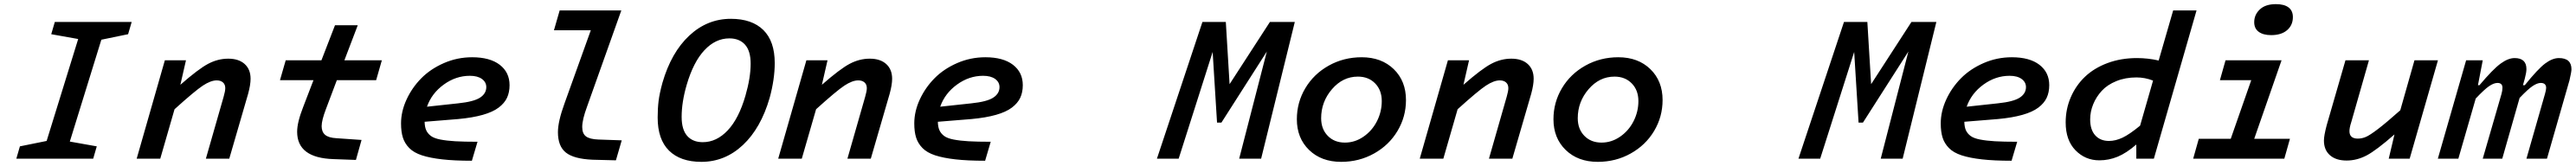

<svg xmlns="http://www.w3.org/2000/svg" viewBox="-20 -760 12321 795"><path d="M75.2 -59.1 203.1 -85 354 -573.2 225.1 -596.2 242.2 -654.8H609.9L592.8 -596.2L464.8 -569.8L314 -82L442.9 -59.1L425.8 0H58.1Z M869.6 -471.2 842.8 -354Q929.7 -430.2 976.1 -454.6Q1022.5 -479 1071.8 -479Q1122.1 -479 1150.4 -453.4Q1178.7 -427.7 1178.7 -382.8Q1178.7 -354 1167 -311L1076.7 0H964.8L1049.8 -296.9Q1057.6 -323.7 1057.6 -337.9Q1057.6 -355.5 1046.6 -365.2Q1035.6 -375 1016.6 -375Q988.3 -375 950.2 -349.9Q912.1 -324.7 814.9 -236.8L746.6 0H633.8L768.6 -471.2Z M1539.6 -238.8Q1518.6 -184.1 1518.6 -155.8Q1518.6 -128.4 1535.2 -114.3Q1551.8 -100.1 1589.4 -98.1L1709.5 -89.8L1682.6 5.9L1575.7 2Q1401.4 -3.4 1401.4 -128.9Q1401.4 -173.8 1429.7 -246.1L1479.5 -376H1319.3L1346.7 -471.2H1517.6L1582.5 -639.2H1691.4L1627.4 -471.2H1806.6L1779.3 -376H1591.3Z M2264.2 -81.1 2237.3 9.8Q2153.8 9.8 2095.5 3.2Q2037.1 -3.4 1998.3 -16.1Q1959.5 -28.8 1937.7 -51Q1916 -73.2 1907.2 -101.1Q1898.4 -128.9 1898.4 -168.9Q1898.4 -226.1 1924.6 -283Q1950.7 -339.8 1994.9 -384.8Q2039.1 -429.7 2103.3 -457.8Q2167.5 -485.8 2238.3 -485.8Q2323.7 -485.8 2370.6 -449.7Q2417.5 -413.6 2417.5 -352.1Q2417.5 -317.9 2405.3 -291.7Q2393.1 -265.6 2365.2 -244.6Q2337.4 -223.6 2289.3 -210Q2241.2 -196.3 2172.4 -189.9L2011.2 -176.8Q2011.7 -151.9 2018.8 -136.2Q2025.9 -120.6 2041 -109.1Q2056.2 -97.7 2086.4 -91.8Q2116.7 -85.9 2158 -83.5Q2199.2 -81.1 2264.2 -81.1ZM2227.5 -397Q2160.6 -397 2102.8 -355Q2044.9 -313 2022.5 -249L2171.4 -265.1Q2246.6 -272.9 2276.4 -292.5Q2306.2 -312 2306.2 -342.8Q2306.2 -366.7 2285.4 -381.8Q2264.6 -397 2227.5 -397Z M2680.2 -264.2 2806.2 -615.2H2629.9L2657.2 -710H2952.1L2788.1 -249Q2765.1 -187 2765.1 -151.9Q2765.1 -120.1 2783.2 -106.7Q2801.3 -93.3 2842.3 -91.8L2954.1 -87.9L2926.3 7.8L2814 4.9Q2725.1 1 2687 -29.3Q2648.9 -59.6 2648.9 -127Q2648.9 -178.2 2680.2 -264.2Z M3476.1 -669.9Q3577.1 -669.9 3631.6 -616.2Q3686 -562.5 3686 -458Q3686 -380.4 3661.6 -291Q3619.6 -146 3533.7 -65.4Q3447.8 15.1 3335 15.1Q3234.9 15.1 3180.4 -38.6Q3126 -92.3 3126 -196.8Q3126 -240.2 3130.4 -276.4Q3134.8 -312.5 3148.9 -363.8Q3190.9 -508.8 3277.1 -589.4Q3363.3 -669.9 3476.1 -669.9ZM3341.8 -79.1Q3407.7 -79.1 3460.9 -135.5Q3514.2 -191.9 3545.9 -301.8Q3570.8 -387.7 3570.8 -455.1Q3570.8 -516.1 3543.9 -546.1Q3517.1 -576.2 3468.8 -576.2Q3402.8 -576.2 3349.9 -519.8Q3296.9 -463.4 3264.6 -353Q3240.7 -270.5 3240.7 -200.2Q3240.7 -139.2 3267.3 -109.1Q3293.9 -79.1 3341.8 -79.1Z M3938.5 -471.2 3911.6 -354Q3998.5 -430.2 4044.9 -454.6Q4091.3 -479 4140.6 -479Q4190.9 -479 4219.2 -453.4Q4247.6 -427.7 4247.6 -382.8Q4247.6 -354 4235.8 -311L4145.5 0H4033.7L4118.7 -296.9Q4126.5 -323.7 4126.5 -337.9Q4126.5 -355.5 4115.5 -365.2Q4104.5 -375 4085.4 -375Q4057.1 -375 4019 -349.9Q3981 -324.7 3883.8 -236.8L3815.4 0H3702.6L3837.4 -471.2Z M4719.2 -81.1 4692.4 9.8Q4608.9 9.8 4550.5 3.2Q4492.2 -3.4 4453.4 -16.1Q4414.6 -28.8 4392.8 -51Q4371.1 -73.2 4362.3 -101.1Q4353.5 -128.9 4353.5 -168.9Q4353.5 -226.1 4379.6 -283Q4405.8 -339.8 4450 -384.8Q4494.1 -429.7 4558.3 -457.8Q4622.6 -485.8 4693.4 -485.8Q4778.8 -485.8 4825.7 -449.7Q4872.6 -413.6 4872.6 -352.1Q4872.6 -317.9 4860.4 -291.7Q4848.1 -265.6 4820.3 -244.6Q4792.5 -223.6 4744.4 -210Q4696.3 -196.3 4627.4 -189.9L4466.3 -176.8Q4466.8 -151.9 4473.9 -136.2Q4481 -120.6 4496.1 -109.1Q4511.2 -97.7 4541.5 -91.8Q4571.8 -85.9 4613 -83.5Q4654.3 -81.1 4719.2 -81.1ZM4682.6 -397Q4615.7 -397 4557.9 -355Q4500 -313 4477.5 -249L4626.5 -265.1Q4701.7 -272.9 4731.4 -292.5Q4761.2 -312 4761.2 -342.8Q4761.2 -366.7 4740.5 -381.8Q4719.7 -397 4682.6 -397Z M6173.8 -654.8 6012.7 0H5907.7L6040 -513.2L5822.8 -172.9H5801.8L5780.8 -511.2L5618.2 0H5514.2L5731.9 -654.8H5843.8L5861.8 -356.9L6054.7 -654.8Z M6493.7 -485.8Q6588.4 -485.8 6647 -429Q6705.6 -372.1 6705.6 -280.8Q6705.6 -200.7 6665 -132.8Q6624.5 -64.9 6553 -24.9Q6481.4 15.1 6395.5 15.1Q6300.8 15.1 6242.2 -41.7Q6183.6 -98.6 6183.6 -189Q6183.6 -269.5 6224.1 -337.6Q6264.6 -405.8 6336.2 -445.8Q6407.7 -485.8 6493.7 -485.8ZM6413.6 -77.1Q6461.4 -77.1 6502.4 -105.5Q6543.5 -133.8 6566.7 -179.4Q6589.8 -225.1 6589.8 -275.9Q6589.8 -328.1 6558.1 -360.6Q6526.4 -393.1 6475.6 -393.1Q6403.3 -393.1 6351.6 -332.8Q6299.8 -272.5 6299.8 -193.8Q6299.8 -142.1 6331.3 -109.6Q6362.8 -77.1 6413.6 -77.1Z M7007.3 -471.2 6980.5 -354Q7067.4 -430.2 7113.8 -454.6Q7160.2 -479 7209.5 -479Q7259.8 -479 7288.1 -453.4Q7316.4 -427.7 7316.4 -382.8Q7316.4 -354 7304.7 -311L7214.4 0H7102.5L7187.5 -296.9Q7195.3 -323.7 7195.3 -337.9Q7195.3 -355.5 7184.3 -365.2Q7173.3 -375 7154.3 -375Q7126 -375 7087.9 -349.9Q7049.8 -324.7 6952.6 -236.8L6884.3 0H6771.5L6906.2 -471.2Z M7721.2 -485.8Q7815.9 -485.8 7874.5 -429Q7933.1 -372.1 7933.1 -280.8Q7933.1 -200.7 7892.6 -132.8Q7852.1 -64.9 7780.5 -24.9Q7709 15.1 7623 15.1Q7528.3 15.1 7469.7 -41.7Q7411.1 -98.6 7411.1 -189Q7411.1 -269.5 7451.7 -337.6Q7492.2 -405.8 7563.7 -445.8Q7635.3 -485.8 7721.2 -485.8ZM7641.1 -77.1Q7689 -77.1 7730 -105.5Q7771 -133.8 7794.2 -179.4Q7817.4 -225.1 7817.4 -275.9Q7817.4 -328.1 7785.6 -360.6Q7753.9 -393.1 7703.1 -393.1Q7630.9 -393.1 7579.1 -332.8Q7527.3 -272.5 7527.3 -193.8Q7527.3 -142.1 7558.8 -109.6Q7590.3 -77.1 7641.1 -77.1Z M9242.7 -654.8 9081.5 0H8976.6L9108.9 -513.2L8891.6 -172.9H8870.6L8849.6 -511.2L8687 0H8583L8800.8 -654.8H8912.6L8930.7 -356.9L9123.5 -654.8Z M9629.4 -81.1 9602.5 9.8Q9519 9.8 9460.7 3.2Q9402.3 -3.4 9363.5 -16.1Q9324.7 -28.8 9303 -51Q9281.2 -73.2 9272.5 -101.1Q9263.7 -128.9 9263.7 -168.9Q9263.7 -226.1 9289.8 -283Q9315.9 -339.8 9360.1 -384.8Q9404.3 -429.7 9468.5 -457.8Q9532.7 -485.8 9603.5 -485.8Q9689 -485.8 9735.8 -449.7Q9782.7 -413.6 9782.7 -352.1Q9782.7 -317.9 9770.5 -291.7Q9758.3 -265.6 9730.5 -244.6Q9702.6 -223.6 9654.5 -210Q9606.4 -196.3 9537.6 -189.9L9376.5 -176.8Q9377 -151.9 9384 -136.2Q9391.1 -120.6 9406.2 -109.1Q9421.4 -97.7 9451.7 -91.8Q9481.9 -85.9 9523.2 -83.5Q9564.5 -81.1 9629.4 -81.1ZM9592.8 -397Q9525.9 -397 9468 -355Q9410.2 -313 9387.7 -249L9536.6 -265.1Q9611.8 -272.9 9641.6 -292.5Q9671.4 -312 9671.4 -342.8Q9671.4 -366.7 9650.6 -381.8Q9629.9 -397 9592.8 -397Z M10199.2 0V-67.9Q10151.9 -26.9 10109.9 -9.5Q10067.9 7.8 10022.5 7.8Q9955.1 7.8 9908.2 -40.3Q9861.3 -88.4 9861.3 -173.8Q9861.3 -237.3 9885.5 -293.7Q9909.7 -350.1 9953.1 -391.8Q9996.6 -433.6 10061 -457.8Q10125.5 -481.9 10202.1 -481.9Q10254.9 -481.9 10306.2 -470.2L10375.5 -710H10487.3L10283.2 0ZM9978.5 -188Q9978.5 -138.7 10002.7 -111.8Q10026.9 -85 10068.4 -85Q10100.1 -85 10133.5 -100.8Q10167 -116.7 10217.3 -158.2L10279.3 -374Q10240.7 -389.2 10200.2 -389.2Q10147 -389.2 10103.8 -371.6Q10060.5 -354 10033.9 -325Q10007.3 -295.9 9992.9 -260.5Q9978.5 -225.1 9978.5 -188Z M10844.2 -591.8Q10806.2 -591.8 10784.7 -607.7Q10763.2 -623.5 10763.2 -653.8Q10763.2 -689.5 10790 -714.8Q10816.9 -740.2 10867.2 -740.2Q10906.7 -740.2 10927.5 -724.4Q10948.2 -708.5 10948.2 -678.2Q10948.2 -639.6 10920.7 -615.7Q10893.1 -591.8 10844.2 -591.8ZM10498 -95.2H10650.9L10749 -376H10599.1L10626 -471.2H10894L10763.2 -95.2H10934.1L10907.2 0H10471.2Z M11406.7 0 11434.1 -116.2Q11347.2 -40 11300.8 -15.6Q11254.4 8.8 11205.1 8.8Q11154.3 8.8 11125.5 -16.6Q11096.7 -42 11096.7 -86.9Q11096.7 -110.4 11109.9 -160.2L11199.7 -471.2H11312L11227.1 -173.8Q11218.8 -148.4 11218.8 -131.8Q11218.8 -96.2 11258.8 -96.2Q11278.8 -96.2 11297.9 -104.5Q11316.9 -112.8 11356 -142.6Q11395 -172.4 11461.9 -231.9L11529.8 -471.2H11642.1L11506.8 0Z M11856.4 -471.2 11833.5 -352.1H11840.8Q11905.3 -428.7 11941.7 -455.3Q11978 -481.9 12008.8 -481.9Q12065.4 -481.9 12065.4 -429.2Q12065.4 -412.6 12057.6 -383.8L12048.8 -352.1H12057.6Q12119.6 -429.2 12154.5 -455.6Q12189.5 -481.9 12220.7 -481.9Q12280.8 -481.9 12280.8 -428.2Q12280.8 -416 12271.5 -376L12163.6 0H12065.4L12153.8 -309.1Q12159.7 -329.1 12159.7 -338.9Q12159.7 -362.8 12133.8 -362.8Q12117.7 -362.8 12095.7 -348.4Q12073.7 -334 12032.7 -291L11949.7 0H11856.4L11945.8 -309.1Q11950.7 -325.7 11950.7 -339.8Q11950.7 -362.8 11926.8 -362.8Q11909.7 -362.8 11887.5 -347.9Q11865.2 -333 11822.8 -288.1L11739.7 0H11641.6L11776.9 -471.2Z"/></svg>

Font: IntelOne Mono Medium
Style: Italic
Weight: 500
Italic angle: -16°
Designer: Fred Shallcrass
Foundry: Frere-Jones Type LLC
Version: Version 1.200;hotconv 1.1.0;makeotfexe 2.6.0;FJTRelease1.2